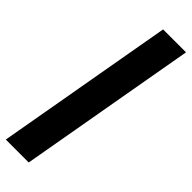

<svg xmlns="http://www.w3.org/2000/svg" viewBox="-349 -718 928 928"><g transform="rotate(45 115.0 -254.0)"><path d="M-44.4 203.1H112.3L273.4 -710.9H116.7Z"/></g></svg>

Font: Roboto Flex Super Cond Black
Style: Italic
Weight: 900
Width: 3
Italic angle: -10°
Designer: Berlow after Robertson
Foundry: Google
Version: Version 3.200;Glyphs 3.3 (3311)